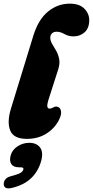

<svg xmlns="http://www.w3.org/2000/svg" viewBox="-31 -747 508 1050"><path d="M351 -727Q403.5 -727 430.2 -699.8Q457 -672.5 457 -637Q457 -593 431.8 -570.5Q406.5 -548 371 -548Q344 -548 321.5 -560.8Q299 -573.5 279 -573.5Q262 -573.5 253 -564.2Q244 -555 244 -540.5Q244 -524 254.2 -507Q264.5 -490 276 -469.8Q287.5 -449.5 292.5 -424.8Q297.5 -400 287.5 -368L236.5 -209Q225.5 -175 227.8 -164Q230 -153 240 -153Q248.5 -153 260.5 -159.5Q275 -168 287.5 -161.5Q299.5 -157 302.8 -138.5Q306 -120 291 -90Q267 -44 221.8 -15.8Q176.5 12.5 116 12.5Q43 12.5 24.8 -33.5Q6.5 -79.5 28.5 -151.5L151.5 -552.5Q179 -641 231.8 -684Q284.5 -727 351 -727ZM74 168Q43 168 31.2 150.8Q19.5 133.5 27 104Q35.5 72.5 65 53.2Q94.5 34 129 34Q168.5 34 187.8 59.2Q207 84.5 194.5 132Q179 189.5 139.2 227.5Q99.5 265.5 32.5 281Q8.5 286.5 -1.8 278.5Q-12 270.5 -10.5 256Q-9.5 243 -0.2 232.2Q9 221.5 29 216.5Q68.5 206.5 81.5 198Q94.5 189.5 96.5 180.5Q100 168 83.5 168Z"/></svg>

Font: Fraunces 72pt SuperSoft Black
Style: Italic
Weight: 900
Italic angle: -16°
Version: Version 1.000;[b76b70a41]